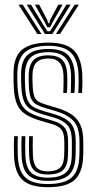

<svg xmlns="http://www.w3.org/2000/svg" viewBox="-20 -789 410 817"><path d="M182.8 7.6Q109.6 7.6 76 -23.2Q42.3 -54.1 39.7 -126.3Q38.9 -147.8 38.9 -168.6Q38.9 -189.4 40.1 -209.5H56.1Q54.9 -190.8 55 -169.2Q55 -147.6 55.7 -126.9Q58.2 -61 88.3 -33.4Q118.4 -5.9 182.8 -5.9Q254.3 -5.9 285.1 -33.8Q315.8 -61.7 317.6 -124.3Q318.2 -138.4 318.3 -146.9Q318.4 -155.5 318.3 -164.1Q318.2 -172.7 318.2 -186.6Q318.2 -247.1 292.7 -274.3Q267.2 -301.6 218 -316.1L171.2 -329.9Q149.1 -336.4 134.5 -344.6Q119.8 -352.8 112.2 -369.8Q104.6 -386.9 103.1 -419.6Q102.5 -436.5 102.1 -446.6Q101.7 -456.7 102.1 -471.7Q103.6 -512.9 122.4 -533.2Q141.2 -553.5 186.2 -553.5Q225.3 -553.5 244.7 -534.5Q264 -515.4 266.2 -470.5Q266.6 -461 266.5 -438.5Q266.4 -416.1 265 -393.5H249.2Q250.4 -415.4 250.5 -438.4Q250.6 -461.3 250.2 -469.9Q248.1 -506.4 232.5 -523.2Q217 -540.1 186.2 -540.1Q152.6 -540.1 136 -524.1Q119.3 -508.2 118.2 -471.5Q117.8 -455.9 118.1 -445.4Q118.4 -435 119.2 -419.8Q120.7 -391.7 126.6 -377.4Q132.4 -363.1 144.4 -356.4Q156.4 -349.6 175.7 -343.7L221.9 -329.9Q257.7 -319.4 282.8 -303.2Q307.9 -287 321.1 -259.4Q334.4 -231.8 334.4 -186.6Q334.4 -172.4 334.5 -163.8Q334.6 -155.1 334.5 -146.6Q334.4 -138.1 333.8 -124.1Q331.8 -55.8 298.2 -24.1Q264.5 7.6 182.8 7.6ZM182.8 -19.3Q126.7 -19.3 100.4 -44Q74.1 -68.6 71.8 -127.6Q71.1 -147.7 71 -169.1Q71 -190.6 71.9 -209.5H87.9Q87 -190.6 87.1 -169.7Q87.2 -148.7 87.9 -128.2Q89.7 -75.8 112.5 -54.4Q135.4 -33 182.8 -33Q235.4 -33 259.6 -54Q283.8 -74.9 285.4 -125.1Q286 -142.2 285.9 -155.6Q285.8 -169.1 285.8 -186.6Q285.8 -236.6 266.3 -257.2Q246.7 -277.8 210 -288.5L162.4 -302.3Q133.3 -310.8 113.6 -322.1Q93.9 -333.3 83.4 -355.6Q72.9 -377.8 70.7 -419.2Q70 -434.5 69.8 -447.4Q69.6 -460.2 69.7 -472.1Q69.6 -530.3 97.7 -555.5Q125.8 -580.7 186.2 -580.7Q244.4 -580.7 269.7 -554.4Q295 -528 298.1 -472.9Q299 -459.8 298.7 -436.3Q298.4 -412.7 296.8 -393.5H281Q282.2 -412.5 282.4 -437.5Q282.7 -462.4 282.3 -470.9Q279.8 -522.7 256.7 -544.9Q233.6 -567 186.2 -567Q133.6 -567 110.4 -544.5Q87.2 -522 86 -472.7Q85.6 -455.7 86 -445.2Q86.3 -434.6 87 -419.5Q88.5 -382.4 97.4 -362.7Q106.2 -343.1 123.4 -333.4Q140.6 -323.8 166.7 -316L213.9 -302.2Q258.2 -289.2 280.2 -265.1Q302.1 -241 302.1 -186.6Q302.1 -172 302.2 -157.9Q302.3 -143.8 301.5 -124.7Q299.7 -68.9 272.7 -44.1Q245.7 -19.3 182.8 -19.3ZM182.8 -46.5Q143.5 -46.5 124.5 -64.9Q105.4 -83.4 104 -128.8Q103.3 -150.3 103.1 -169.7Q103 -189.1 104 -209.5H119.8Q118.9 -189.1 119.1 -170.7Q119.3 -152.4 120 -129.2Q121.3 -92 136 -76Q150.7 -59.9 182.8 -59.9Q218.6 -59.9 235.1 -74.8Q251.6 -89.7 253 -125.4Q254 -146.4 253.8 -156.9Q253.6 -167.4 253.6 -186.6Q253.5 -222.9 241.1 -238Q228.8 -253.1 201.9 -261L153.3 -275.2Q115.1 -286.5 90.4 -301.6Q65.6 -316.8 53.1 -344.1Q40.6 -371.4 38.5 -419Q37.6 -438.2 37.5 -449.2Q37.4 -460.2 37.5 -473.7Q37.1 -547.2 73.7 -577.4Q110.3 -607.6 186.2 -607.6Q259.3 -607.6 292.5 -576.6Q325.6 -545.5 330.1 -474.2Q330.9 -462.4 330.7 -438.2Q330.4 -414 328.6 -393.5H312.8Q314.6 -414.9 314.7 -438.6Q314.8 -462.3 314.1 -473.6Q310.5 -537.2 281 -565.7Q251.5 -594.1 186.2 -594.1Q115.8 -594.1 84.6 -565.3Q53.4 -536.4 53.6 -472.3Q53.5 -460.6 53.6 -448.6Q53.6 -436.6 54.6 -419.2Q57.2 -374.1 68.9 -349.4Q80.7 -324.8 102.7 -311.8Q124.8 -298.9 157.9 -289.1L206 -274.9Q239.2 -265.1 254.4 -246.8Q269.7 -228.5 269.7 -186.6Q269.7 -172.7 269.8 -164.2Q269.9 -155.7 269.8 -147.2Q269.7 -138.8 269.1 -124.7Q267.7 -84.3 248.4 -65.4Q229.1 -46.5 182.8 -46.5ZM58.8 -769.2H76.7L156.4 -644.4H138.9ZM93.7 -769.2H112L165.2 -681.4L181.5 -655.9H193.1L209.2 -681.3L262.3 -769.2H280.6L202.9 -644.4H171.4ZM128.3 -769.2H146.6L181.2 -703.6L184.7 -690.2H189.9L193.2 -703.6L228.2 -769.2H246.4L203.9 -694.3L193.5 -673.2H181.1L170.7 -694.3ZM297.7 -769.2H315.6L235.4 -644.4H218Z"/></svg>

Font: Big Shoulders Inline Text SC Thin
Style: Regular
Weight: 100
Designer: Patric King
Foundry: XO Type Co
Version: Version 2.002